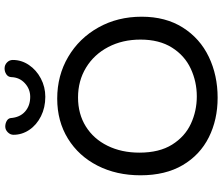

<svg xmlns="http://www.w3.org/2000/svg" viewBox="-86 -892 971 839"><g transform="rotate(-90 399.5 -472.5)"><path d="M53 -344Q53 -449 95 -531.5Q137 -614 213 -661Q289 -708 388 -708Q489 -708 570.5 -660Q652 -612 699 -528Q746 -444 746 -339Q746 -234 698.5 -159Q651 -84 570.5 -45.5Q490 -7 392 -7Q296 -7 219 -45.5Q142 -84 97.5 -159.5Q53 -235 53 -344ZM646 -344Q646 -423 613.5 -485Q581 -547 523.5 -582Q466 -617 393 -617Q321 -617 266.5 -583Q212 -549 182 -488Q152 -427 152 -349Q152 -262 187 -206Q222 -150 278 -124Q334 -98 398 -98Q462 -98 519 -124.5Q576 -151 611 -206.5Q646 -262 646 -344ZM230 -899Q230 -913 241 -924Q252 -935 266 -935Q279 -935 290 -929Q301 -923 303 -912Q306 -871 331.5 -848.5Q357 -826 396 -826Q430 -826 455.5 -849.5Q481 -873 482 -909Q483 -923 494.5 -930.5Q506 -938 520 -938Q535 -938 546 -927.5Q557 -917 557 -902Q557 -864 535 -831.5Q513 -799 476 -779.5Q439 -760 396 -760Q349 -760 311 -779Q273 -798 251.5 -830Q230 -862 230 -899Z"/></g></svg>

Font: Mali Medium
Style: Regular
Weight: 500
Version: Version 1.000; ttfautohint (v1.6)